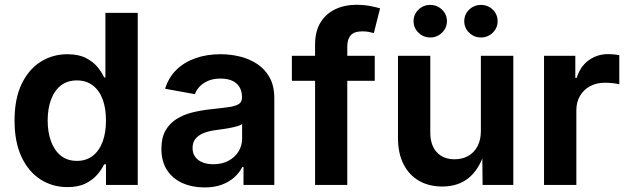

<svg xmlns="http://www.w3.org/2000/svg" viewBox="-20 -782 2658 812"><path d="M265.1 9.3Q201.7 9.3 150.9 -23.4Q100.1 -56.2 70.8 -118.9Q41.5 -181.6 41.5 -272Q41.5 -364.3 71.5 -426.8Q101.6 -489.3 152.3 -521Q203.1 -552.7 264.6 -552.7Q312 -552.7 343 -536.9Q374 -521 392.6 -498.3Q411.1 -475.6 420.4 -454.6H425.8V-727.5H562.5V0H428.2V-86.9H420.4Q410.6 -65.9 391.6 -43.7Q372.6 -21.5 342 -6.1Q311.5 9.3 265.1 9.3ZM305.2 -101.6Q344.7 -101.6 372.3 -123Q399.9 -144.5 414.1 -182.9Q428.2 -221.2 428.2 -272.5Q428.2 -324.2 414.1 -362.1Q399.9 -399.9 372.3 -420.9Q344.7 -441.9 305.2 -441.9Q264.6 -441.9 237.1 -420.2Q209.5 -398.4 195.6 -360.1Q181.6 -321.8 181.6 -272.5Q181.6 -223.1 195.8 -184.3Q210 -145.5 237.5 -123.5Q265.1 -101.6 305.2 -101.6Z M844.7 10.7Q793 10.7 751.5 -7.8Q710 -26.4 686.3 -62.7Q662.6 -99.1 662.6 -152.8Q662.6 -199.2 679.7 -229.5Q696.8 -259.8 726.1 -278.3Q755.4 -296.9 792.5 -306.2Q829.6 -315.4 869.6 -319.8Q917 -324.7 946.3 -328.9Q975.6 -333 989.5 -341.8Q1003.4 -350.6 1003.4 -368.7V-371.1Q1003.4 -396 992.9 -413.6Q982.4 -431.2 962.4 -440.4Q942.4 -449.7 912.6 -449.7Q882.8 -449.7 860.8 -440.4Q838.9 -431.2 824.7 -416.3Q810.5 -401.4 804.2 -383.8L678.2 -406.7Q693.4 -455.1 726.6 -487.3Q759.8 -519.5 807.4 -536.1Q855 -552.7 912.6 -552.7Q954.1 -552.7 994.4 -543Q1034.7 -533.2 1067.6 -511.5Q1100.6 -489.7 1120.4 -454.1Q1140.1 -418.5 1140.1 -366.2V0H1009.8V-75.7H1004.9Q992.2 -51.3 970.5 -31.7Q948.7 -12.2 917.5 -0.7Q886.2 10.7 844.7 10.7ZM881.8 -87.4Q918.9 -87.4 946.3 -102.1Q973.6 -116.7 988.8 -141.4Q1003.9 -166 1003.9 -195.3V-257.3Q997.6 -252.4 983.6 -248.3Q969.7 -244.1 952.6 -241Q935.5 -237.8 918.7 -235.4Q901.9 -232.9 889.6 -231.4Q861.8 -227.5 840.3 -218.8Q818.8 -210 806.6 -194.8Q794.4 -179.7 794.4 -155.8Q794.4 -133.8 805.7 -118.4Q816.9 -103 836.7 -95.2Q856.4 -87.4 881.8 -87.4Z M1564.9 -545.9V-440.4H1214.4V-545.9ZM1312.5 0V-592.8Q1312.5 -649.4 1335.4 -686.8Q1358.4 -724.1 1397.9 -742.9Q1437.5 -761.7 1485.8 -761.7Q1520 -761.7 1547.1 -756.3Q1574.2 -751 1587.4 -746.6L1561 -642.1Q1552.2 -644.5 1540 -647Q1527.8 -649.4 1512.7 -649.4Q1478 -649.4 1463.4 -632.8Q1448.7 -616.2 1448.7 -585.9V0Z M1850.6 6.8Q1793.9 6.8 1751.7 -17.6Q1709.5 -42 1686.3 -88.1Q1663.1 -134.3 1663.1 -198.7V-545.9H1799.8V-221.2Q1799.8 -168.5 1827.1 -138.4Q1854.5 -108.4 1902.8 -108.4Q1935.1 -108.4 1960.2 -122.6Q1985.4 -136.7 1999.5 -163.6Q2013.7 -190.4 2013.7 -228V-545.9H2150.9V0H2021L2019.5 -135.7H2028.3Q2006.3 -65.4 1961.9 -29.3Q1917.5 6.8 1850.6 6.8ZM2014.2 -623.5Q1984.9 -623.5 1964.1 -643.8Q1943.4 -664.1 1943.4 -692.4Q1943.4 -721.2 1964.1 -741.2Q1984.9 -761.2 2014.2 -761.2Q2043.5 -761.2 2064 -741.2Q2084.5 -721.2 2084.5 -692.4Q2084.5 -664.1 2064 -643.8Q2043.5 -623.5 2014.2 -623.5ZM1799.8 -623.5Q1770.5 -623.5 1749.8 -643.8Q1729 -664.1 1729 -692.4Q1729 -721.2 1749.8 -741.2Q1770.5 -761.2 1799.8 -761.2Q1828.6 -761.2 1849.4 -741.2Q1870.1 -721.2 1870.1 -692.4Q1870.1 -664.1 1849.4 -643.8Q1828.6 -623.5 1799.8 -623.5Z M2280.8 0V-545.9H2413.1V-452.6H2418.9Q2434.1 -501.5 2470 -527.3Q2505.9 -553.2 2552.2 -553.2Q2563.5 -553.2 2576.4 -552Q2589.4 -550.8 2599.1 -548.8V-425.3Q2590.3 -428.2 2572.3 -430.2Q2554.2 -432.1 2537.6 -432.1Q2502.9 -432.1 2475.6 -417.5Q2448.2 -402.8 2432.9 -376.5Q2417.5 -350.1 2417.5 -315.9V0Z"/></svg>

Font: Inter Cardless
Style: Bold
Weight: 700
Designer: Rasmus Andersson
Foundry: rsms
Version: Version 4.001;git-9221beed3